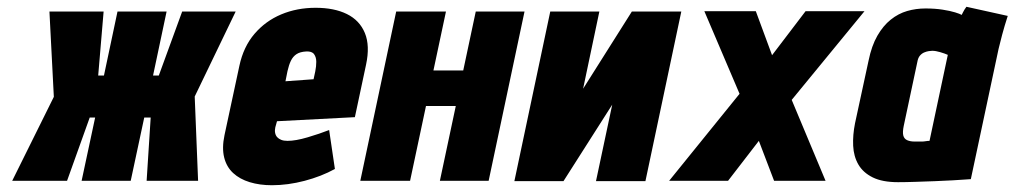

<svg xmlns="http://www.w3.org/2000/svg" viewBox="-20 -534 2996 567"><path d="M676 -500H518L449 -311H432L472 -500H327L287 -311H270L286 -500H126L139 -248L16 0H178L245 -187H261L221 0H366L406 -187H425L413 0H565L555 -249Z M793 -158 798 -176 1028 -188 1061 -343Q1073 -399 1057.5 -436.5Q1042 -474 1004.5 -492.5Q967 -511 912 -511Q857 -511 810.5 -491.5Q764 -472 731.5 -434Q699 -396 687 -340L643 -135Q635 -97 642 -69Q649 -41 668.5 -23Q688 -5 717.5 4Q747 13 783 13Q830 13 879.5 0Q929 -13 969 -35L952 -150Q924 -139 888.5 -128.5Q853 -118 829 -118Q818 -118 810.5 -121Q803 -124 798.5 -129Q794 -134 792.5 -141.5Q791 -149 793 -158ZM911 -323 906 -300 823 -294 829 -324Q833 -342 839 -354.5Q845 -367 855.5 -374Q866 -381 884 -382Q901 -383 907.5 -374Q914 -365 914 -351.5Q914 -338 911 -323Z M1348 -326H1260L1297 -500H1150L1044 0H1191L1238 -221H1326L1279 0H1423L1529 -500H1385Z M1750 -500H1605L1499 1H1644L1788 -225L1740 1H1886L1992 -500H1846L1702 -272Z M2260 -371 2212 -501H2060L2164 -257L1956 0H2130L2221 -118L2266 0H2418L2318 -239L2533 -501H2359Z M2956 -487 2834 -514Q2828 -506 2824 -498Q2820 -490 2820 -490Q2815 -493 2800.5 -497.5Q2786 -502 2763.5 -505.5Q2741 -509 2713 -509Q2685 -509 2659 -501.5Q2633 -494 2610.5 -476Q2588 -458 2571 -428.5Q2554 -399 2545 -355L2505 -170Q2498 -135 2499.5 -103.5Q2501 -72 2515 -48Q2529 -24 2557.5 -10Q2586 4 2632 4Q2655 4 2683.5 3Q2712 2 2741 1Q2770 0 2794 -1.5Q2818 -3 2832.5 -4Q2847 -5 2847 -5L2929 -390Q2933 -407 2939.5 -431.5Q2946 -456 2956 -487ZM2649 -163 2689 -351Q2691 -363 2696.5 -369.5Q2702 -376 2709 -379Q2716 -382 2722.5 -383Q2729 -384 2733 -384Q2738 -384 2744 -383Q2750 -382 2756.5 -380Q2763 -378 2769 -376Q2775 -374 2779 -372L2725 -118Q2719 -118 2713.5 -117Q2708 -116 2702.5 -116Q2697 -116 2692 -116Q2687 -116 2681 -116Q2668 -116 2659 -120Q2650 -124 2647.5 -134Q2645 -144 2649 -163Z"/></svg>

Font: Advent Pro ExtraBold
Style: Italic
Weight: 800
Italic angle: -12°
Version: Version 3.000